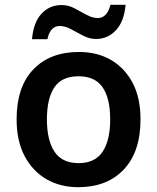

<svg xmlns="http://www.w3.org/2000/svg" viewBox="-20 -768 653 798"><path d="M564 -272Q564 -137 494.5 -63.5Q425 10 305 10Q231 10 173.5 -23Q116 -56 82.5 -119Q49 -182 49 -272Q49 -407 118.5 -479.5Q188 -552 308 -552Q384 -552 441 -519Q498 -486 531 -424Q564 -362 564 -272ZM175 -272Q175 -185 206.5 -137.5Q238 -90 307 -90Q375 -90 406.5 -137.5Q438 -185 438 -272Q438 -359 406.5 -405Q375 -451 306 -451Q237 -451 206 -405Q175 -359 175 -272ZM113 -605Q119 -675 152.5 -711Q186 -747 236 -747Q265 -747 290.5 -733Q316 -719 340.5 -706Q365 -693 387 -693Q405 -693 418.5 -706.5Q432 -720 439 -748H502Q496 -679 462 -642.5Q428 -606 379 -606Q352 -606 326 -619.5Q300 -633 275.5 -646.5Q251 -660 228 -660Q209 -660 196 -646.5Q183 -633 177 -605Z"/></svg>

Font: Noto Sans New Tai Lue SemiBold
Style: Regular
Weight: 600
Version: Version 2.003